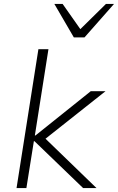

<svg xmlns="http://www.w3.org/2000/svg" viewBox="-20 -955 599 975"><path d="M64 0 175 -705H226L157 -267H160L441 -492H516L194 -237L191 -270L470 0H402L155 -238H152L114 0ZM355 -765 256 -935H298L388 -807L518 -935H559L409 -765Z"/></svg>

Font: Nunito Sans 7pt ExtraLight
Style: Italic
Weight: 250
Italic angle: -9°
Designer: Vernon Adams
Foundry: Vernon Adams
Version: Version 3.101;gftools[0.9.27]